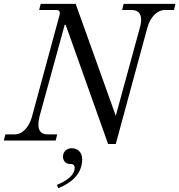

<svg xmlns="http://www.w3.org/2000/svg" viewBox="-30 -732 934 1000"><path d="M266 231 274 248C335 224 398 178 398 98C398 58 372 40 343 40C319 40 298 57 298 84C298 103 310 122 335 122C338 122 344 122 350 124C357 129 359 135 359 141C359 184 310 213 266 231ZM-10 0H260L268 -32H220C182 -32 170 -53 170 -83C170 -96 172 -111 176 -126L307 -603H312L533 18H573L737 -586C753 -646 791 -680 828 -680H876L884 -712H614L606 -680H654C687 -680 705 -664 705 -629C705 -617 703 -603 698 -586L573 -129L364 -712H182L174 -680H261C279 -680 285 -672 280 -653L137 -126C124 -76 91 -32 46 -32H-2Z"/></svg>

Font: Old Standard
Style: Italic
Weight: 400
Italic angle: -15.2°
Designer: Alexey Kryukov <alexios@thessalonica.org.ru>
Version: Version 2.0